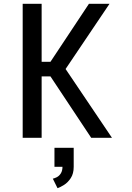

<svg xmlns="http://www.w3.org/2000/svg" viewBox="-20 -720 690 1003"><path d="M98.5 0V-700H197.5V-397H243.5L444.5 -700H552L308.5 -338.5V-380.5L565 0H456.5L243.5 -321H197.5V0ZM280.5 263 256 213.5Q266.5 211 278.2 204.8Q290 198.5 298.2 185Q306.5 171.5 306.5 149L365 151.5Q365 187 349.8 210.2Q334.5 233.5 314.5 246Q294.5 258.5 280.5 263ZM264.5 151.5V52H365V151.5Z"/></svg>

Font: Trispace Thin
Style: Regular
Weight: 400
Version: Version 1.210